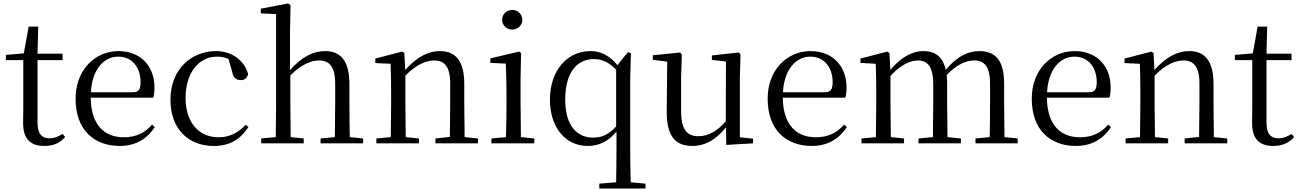

<svg xmlns="http://www.w3.org/2000/svg" viewBox="-20 -825 7480 1105"><path d="M236 15C288 15 327 -3 355 -37L340 -54C313 -38 294 -29 264 -29C220 -29 196 -56 196 -118V-479H340V-516H196L200 -672H145L117 -518L14 -509V-479H114V-207C114 -171 113 -150 113 -118C113 -28 152 15 236 15Z M670 15C760 15 827 -26 871 -94L855 -108C814 -60 763 -35 692 -35C582 -35 504 -104 502 -263H862C867 -279 869 -299 869 -323C869 -441 792 -531 662 -531C529 -531 415 -425 415 -257C415 -76 522 15 670 15ZM503 -294C510 -424 577 -499 660 -499C741 -499 789 -437 789 -352C789 -312 779 -294 744 -294Z M1210 15C1305 15 1365 -25 1410 -94L1394 -107C1349 -58 1298 -35 1238 -35C1126 -35 1048 -118 1048 -262C1048 -408 1126 -499 1228 -499C1251 -499 1273 -495 1295 -486L1316 -413C1322 -378 1338 -364 1366 -364C1388 -364 1402 -375 1408 -399C1386 -479 1312 -531 1223 -531C1085 -531 961 -430 961 -251C961 -84 1063 15 1210 15Z M1906 0H2070V-28L1993 -36C1992 -91 1991 -173 1991 -229V-341C1991 -478 1938 -531 1851 -531C1783 -531 1716 -498 1649 -421V-641L1652 -796L1637 -805L1481 -775V-748L1569 -744V-229L1567 -36L1483 -28V0H1728V-28L1653 -36L1651 -229V-391C1717 -457 1773 -477 1816 -477C1874 -477 1909 -443 1909 -344V-229L1907 -36L1825 -28V0Z M2568 0H2731V-28L2654 -36L2652 -229V-342C2652 -477 2600 -531 2512 -531C2446 -531 2380 -499 2312 -422L2307 -520L2294 -528L2140 -488V-462L2228 -458C2230 -408 2231 -358 2231 -289V-229L2229 -36L2146 -28V0H2391V-28L2315 -36L2313 -229V-390C2379 -457 2437 -477 2479 -477C2537 -477 2571 -443 2571 -344V-229L2569 -37L2486 -28V0Z M2928 -655C2959 -655 2986 -678 2986 -711C2986 -744 2959 -768 2928 -768C2896 -768 2870 -744 2870 -711C2870 -678 2896 -655 2928 -655ZM2891 0H3055V-28L2978 -36C2977 -92 2976 -175 2976 -229V-380L2979 -520L2967 -528L2802 -489V-463L2891 -459C2893 -409 2895 -356 2895 -289V-229C2895 -175 2894 -92 2892 -36L2808 -28V0Z M3525 260H3695V232L3610 224C3608 160 3607 95 3607 31V-371L3611 -519L3594 -525L3533 -450C3488 -508 3432 -531 3379 -531C3247 -531 3145 -423 3145 -251C3145 -90 3236 15 3362 15C3425 15 3481 -10 3528 -68V31C3528 95 3527 160 3526 224L3429 232V260ZM3526 -97C3483 -51 3445 -33 3393 -33C3302 -33 3233 -100 3233 -252C3233 -415 3306 -485 3398 -485C3445 -485 3484 -467 3526 -424Z M4160 9 4314 0V-27L4238 -35V-380L4242 -511L4232 -523L4077 -506V-480L4158 -471L4157 -127C4111 -73 4057 -41 4000 -41C3935 -41 3900 -78 3900 -185V-380L3904 -511L3894 -523L3737 -507V-481L3820 -470L3817 -186C3816 -37 3870 15 3965 15C4044 15 4107 -28 4158 -92Z M4653 15C4743 15 4810 -26 4854 -94L4838 -108C4797 -60 4746 -35 4675 -35C4565 -35 4487 -104 4485 -263H4845C4850 -279 4852 -299 4852 -323C4852 -441 4775 -531 4645 -531C4512 -531 4398 -425 4398 -257C4398 -76 4505 15 4653 15ZM4486 -294C4493 -424 4560 -499 4643 -499C4724 -499 4772 -437 4772 -352C4772 -312 4762 -294 4727 -294Z M5674 0H5837V-28L5761 -36L5759 -229V-343C5759 -477 5709 -531 5617 -531C5548 -531 5484 -497 5423 -423C5406 -499 5362 -531 5295 -531C5227 -531 5165 -494 5104 -423L5099 -520L5086 -528L4932 -488V-463L5020 -458C5022 -408 5023 -358 5023 -290V-229L5021 -36L4938 -28V0H5183V-28L5107 -36L5105 -229V-389C5166 -453 5218 -477 5264 -477C5318 -477 5351 -440 5351 -342V-229L5349 -36L5266 -28V0H5510V-28L5433 -36L5431 -229V-342C5431 -360 5430 -377 5428 -393C5488 -456 5542 -477 5587 -477C5644 -477 5678 -444 5678 -342V-229C5678 -173 5677 -92 5676 -36L5594 -28V0Z M6173 15C6263 15 6330 -26 6374 -94L6358 -108C6317 -60 6266 -35 6195 -35C6085 -35 6007 -104 6005 -263H6365C6370 -279 6372 -299 6372 -323C6372 -441 6295 -531 6165 -531C6032 -531 5918 -425 5918 -257C5918 -76 6025 15 6173 15ZM6006 -294C6013 -424 6080 -499 6163 -499C6244 -499 6292 -437 6292 -352C6292 -312 6282 -294 6247 -294Z M6880 0H7043V-28L6966 -36L6964 -229V-342C6964 -477 6912 -531 6824 -531C6758 -531 6692 -499 6624 -422L6619 -520L6606 -528L6452 -488V-462L6540 -458C6542 -408 6543 -358 6543 -289V-229L6541 -36L6458 -28V0H6703V-28L6627 -36L6625 -229V-390C6691 -457 6749 -477 6791 -477C6849 -477 6883 -443 6883 -344V-229L6881 -37L6798 -28V0Z M7309 15C7361 15 7400 -3 7428 -37L7413 -54C7386 -38 7367 -29 7337 -29C7293 -29 7269 -56 7269 -118V-479H7413V-516H7269L7273 -672H7218L7190 -518L7087 -509V-479H7187V-207C7187 -171 7186 -150 7186 -118C7186 -28 7225 15 7309 15Z"/></svg>

Font: Source Han Serif KR
Style: Regular
Weight: 400
Designer: Ryoko NISHIZUKA 西塚涼子 (kana & ideographs); Frank Grießhammer (Latin, Greek & Cyrillic); Wenlong ZHANG 张文龙 (bopomofo); San
Foundry: Adobe
Version: Version 2.001;hotconv 1.1.0;makeotfexe 2.6.0